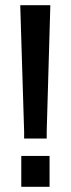

<svg xmlns="http://www.w3.org/2000/svg" viewBox="-20 -720 273 740"><path d="M73 -213 58 -700H174L160 -213V-186H73ZM62 -119H171V0H62Z"/></svg>

Font: Cabin Condensed Medium
Style: Regular
Weight: 500
Width: 3
Version: Version 2.001